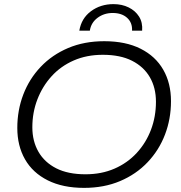

<svg xmlns="http://www.w3.org/2000/svg" viewBox="-20 -906 879 932"><path d="M388 6Q285 6 212 -30.5Q139 -67 101.5 -132.5Q64 -198 64 -285Q64 -371 93 -447Q122 -523 177.5 -581.5Q233 -640 311 -673Q389 -706 486 -706Q590 -706 662.5 -669.5Q735 -633 772.5 -567.5Q810 -502 810 -415Q810 -329 781 -253Q752 -177 696.5 -118.5Q641 -60 563 -27Q485 6 388 6ZM395 -60Q473 -60 536 -87.5Q599 -115 644 -164Q689 -213 713 -276.5Q737 -340 737 -412Q737 -480 707.5 -531Q678 -582 621 -611Q564 -640 479 -640Q401 -640 338 -612.5Q275 -585 230.5 -536Q186 -487 161.5 -423.5Q137 -360 137 -288Q137 -221 166.5 -169.5Q196 -118 253 -89Q310 -60 395 -60ZM365 -757Q375 -817 421.5 -851.5Q468 -886 531 -886Q572 -886 604.5 -870Q637 -854 655 -825.5Q673 -797 670 -757H621Q623 -796 597 -819.5Q571 -843 527 -843Q485 -843 453.5 -819.5Q422 -796 416 -757Z"/></svg>

Font: MOST Montserrat
Style: Italic
Weight: 400
Italic angle: -11.3°
Designer: Julieta Ulanovsky
Foundry: Julieta Ulanovsky
Version: Version 8.000;March 11, 2024;FontCreator 15.0.0.2926 64-bit